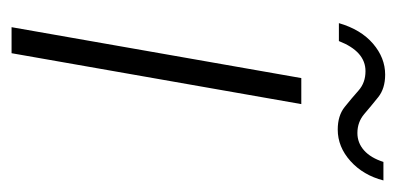

<svg xmlns="http://www.w3.org/2000/svg" viewBox="-197 -489 686 332"><g transform="rotate(90 146.0 -323.0)"><path d="M27 0 115 -501H160L72 0ZM20 -566Q31 -604 55.5 -625Q80 -646 109 -646Q133 -646 148 -634Q163 -622 177 -610Q191 -598 210 -598Q227 -598 240 -609.5Q253 -621 260 -643H292Q283 -608 258.5 -586Q234 -564 204 -564Q180 -564 165 -576Q150 -588 136.5 -600Q123 -612 103 -612Q86 -612 73 -600.5Q60 -589 51 -566Z"/></g></svg>

Font: DM Sans 17pt ExtraLight
Style: Italic
Weight: 250
Italic angle: -10°
Version: Version 4.004;gftools[0.9.30]